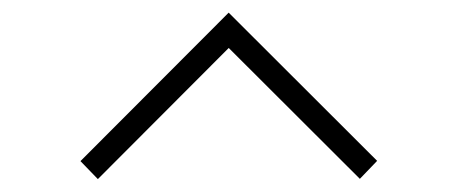

<svg xmlns="http://www.w3.org/2000/svg" viewBox="-20 -756 702 299"><path d="M105.3 -505.1 336.1 -736.3 567.3 -505.5 540.4 -477.5 336.2 -681.3 132.4 -477.1Z"/></svg>

Font: Vela Sans ExtLt
Style: Regular
Weight: 200
Designer: Principal design: Mikhail Sharanda - project Manrope.
Design modification: Ravid Balaliev
Foundry: Mikhail Sharanda
Version: Version 1.001